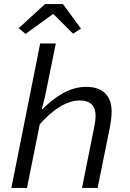

<svg xmlns="http://www.w3.org/2000/svg" viewBox="-20 -926 640 946"><path d="M36 0H113L176 -314C242 -388 309 -431 374 -431C424 -431 451 -405 451 -357C451 -335 447 -314 442 -289L384 0H461L521 -297C526 -324 530 -349 530 -377C530 -450 491 -498 405 -498C320 -498 250 -448 190 -389H186L202 -451L255 -712H178L36 0ZM106 -759 240 -856H244L340 -760L379 -785L290 -906H202L72 -787L106 -759Z"/></svg>

Font: Source Code Variable
Style: Italic
Weight: 400
Italic angle: -11°
Monospace: yes
Designer: Paul D. Hunt, Teo Tuominen
Foundry: Adobe Systems Incorporated
Version: Version 1.005;PS 1.0;hotconv 16.6.54;makeotf.lib2.5.65590